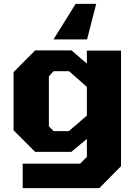

<svg xmlns="http://www.w3.org/2000/svg" viewBox="-20 -783 709 990"><path d="M256 -580 370 -763H476L429 -580ZM97 187V61H393L428 26V-67L348 0H161L50 -111V-411L161 -523H349L428 -455V-522H604V74L492 187ZM256 -107H335L428 -187V-335L336 -416H256L232 -389V-132Z"/></svg>

Font: Tomorrow
Style: Bold
Weight: 700
Designer: Tony de Marco, Monica Rizzolli
Foundry: Just in Type
Version: Version 2.002